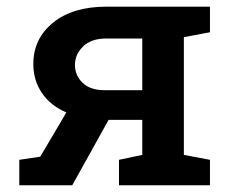

<svg xmlns="http://www.w3.org/2000/svg" viewBox="-20 -548 679 568"><path d="M37.1 0V-75.2L99.1 -84.5L176.3 -215.3Q128.9 -235.8 103.8 -273.2Q78.6 -310.5 78.6 -358.9Q78.6 -433.6 137 -481Q195.3 -528.3 294.9 -528.3H601.1V-452.6L523.9 -438V-89.8L601.1 -75.2V0H332V-75.2L400.9 -89.8V-193.4H301.3L193.8 0ZM289.6 -281.2H400.9V-434.1H294.9Q249.5 -434.1 225.6 -410.4Q201.7 -386.7 201.7 -356Q201.7 -325.2 224.1 -303.2Q246.6 -281.2 289.6 -281.2Z"/></svg>

Font: Roboto Slab Medium
Style: Regular
Weight: 500
Designer: Google
Version: Version 2.001; ttfautohint (v1.8.3)